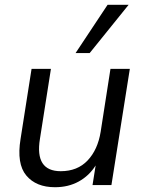

<svg xmlns="http://www.w3.org/2000/svg" viewBox="-20 -774 601 803"><path d="M210 9Q131 9 90 -40Q49 -89 66 -193L112 -486H193L147 -193Q125 -58 234 -58Q304 -58 346.5 -103Q389 -148 401 -223L442 -486H523L446 0H367L380 -82Q353 -39 309.5 -15Q266 9 210 9ZM296 -552 430 -754H518L355 -552Z"/></svg>

Font: Nunito Sans
Style: Italic
Weight: 400
Italic angle: -9°
Designer: Vernon Adams
Foundry: Vernon Adams
Version: Version 3.006; ttfautohint (v1.8.3)